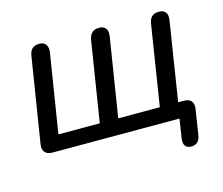

<svg xmlns="http://www.w3.org/2000/svg" viewBox="-92 -616 1017 874"><g transform="rotate(-15 416.5 -178.5)"><path d="M707 137Q688 137 679.5 125Q671 113 674 91L688 0H90Q66 0 54.5 -13Q43 -26 47 -51L111 -451Q115 -474 127 -484Q139 -494 160 -494Q181 -494 190.5 -480Q200 -466 196 -441L137 -73H332L392 -450Q396 -472 408 -483Q420 -494 441 -494Q462 -494 472 -481Q482 -468 478 -443L419 -73H615L675 -452Q679 -474 690.5 -484Q702 -494 723 -494Q744 -494 754 -481.5Q764 -469 760 -444L698 -51L675 -73H729Q753 -73 763.5 -59.5Q774 -46 770 -23L751 98Q744 137 707 137Z"/></g></svg>

Font: Nunito Medium
Style: Italic
Weight: 500
Designer: Vernon Adams
Foundry: Vernon Adams
Version: Version 3.601